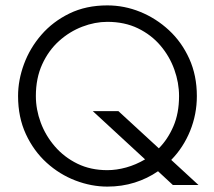

<svg xmlns="http://www.w3.org/2000/svg" viewBox="-20 -686 793 712"><path d="M378 6Q319 6 260 -16.5Q201 -39 153 -82.5Q105 -126 76 -188.5Q47 -251 47 -330Q47 -389 69 -448.5Q91 -508 133.5 -557Q176 -606 237.5 -636Q299 -666 378 -666Q441 -666 500 -642Q559 -618 606.5 -574Q654 -530 682 -468Q710 -406 710 -330Q710 -262 685 -200.5Q660 -139 615 -93L716 0H621L566 -51Q527 -24 479.5 -9Q432 6 378 6ZM378 -55Q412 -55 448 -65Q484 -75 518 -95L324 -274H419L569 -136Q602 -169 623 -217.5Q644 -266 644 -330Q644 -379 626.5 -428Q609 -477 575 -517Q541 -557 491.5 -581Q442 -605 378 -605Q332 -605 285 -587Q238 -569 199 -534Q160 -499 136.5 -447.5Q113 -396 113 -330Q113 -280 131 -231.5Q149 -183 183.5 -143Q218 -103 267 -79Q316 -55 378 -55Z"/></svg>

Font: Lil Grotesk
Style: Regular
Weight: 400
Designer: Bastien Sozeau
Foundry: NBR — Bastien Sozeau
Version: Version 4.002; ttfautohint (v1.8.4.7-5d5b)